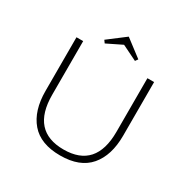

<svg xmlns="http://www.w3.org/2000/svg" viewBox="-181 -971 1124 1144"><g transform="rotate(30 381.0 -399.0)"><path d="M114 -280V-649H160V-280Q160 -31 381 -31Q602 -31 602 -280V-649H648V-280Q648 -144 582 -67Q516 10 381 10Q246 10 180 -67Q114 -144 114 -280ZM382 -752 278 -701 265 -719 382 -808 499 -719 486 -701Z"/></g></svg>

Font: Julius Sans One
Style: Regular
Weight: 400
Designer: Luciano Vergara
Foundry: LatinoType
Version: Version 1.001